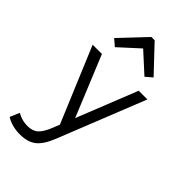

<svg xmlns="http://www.w3.org/2000/svg" viewBox="-288 -844 1156 1156"><g transform="rotate(45 290.0 -265.5)"><path d="M128 222Q62 222 11 191L37 130Q78 154 124 154Q168 154 193 132Q218 110 240 55L258 10L57 -470H136L295 -83L449 -470H523L302 85Q272 161 233.5 191.5Q195 222 128 222ZM162 -554 120 -590 274 -753H302L456 -590L414 -554L288 -669Z"/></g></svg>

Font: Sometype Mono
Style: Regular
Weight: 400
Monospace: yes
Designer: Ryoichi Tsunekawa
Foundry: Dharma Type
Version: Version 1.000; ttfautohint (v1.8.3)